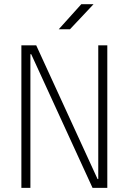

<svg xmlns="http://www.w3.org/2000/svg" viewBox="-20 -914 626 934"><path d="M84 0V-693.4H156.2L454.6 -43H458V-693.4H502V0H430.2L131.8 -650.4H127.9V0ZM265.6 -771.5 375.5 -893.6H435.1L320.3 -771.5Z"/></svg>

Font: Caskaydia Cove ExtraLight
Style: Regular
Weight: 200
Monospace: yes
Designer: Aaron Bell
Foundry: Saja Typeworks
Version: Version 4.300; ttfautohint (v1.8.3)